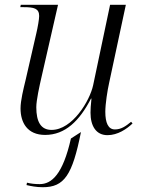

<svg xmlns="http://www.w3.org/2000/svg" viewBox="-20 -556 596 804"><path d="M430 10C473 10 511 -16 535 -39L529 -46C506 -27 487 -14 461 -14C433 -14 421 -42 421 -88C421 -121 430 -178 437 -209L507 -536H441L370 -199C356 -134 283 -12 196 -12C151 -12 132 -46 132 -107C132 -136 145 -195 154 -234L223 -536H67L65 -526H79C122 -526 144 -521 144 -489C144 -476 138 -441 132 -416L87 -220C78 -183 66 -135 66 -102C66 -43 94 9 169 9C253 9 313 -50 361 -143H363C360 -117 359 -97 359 -84C359 -29 382 10 430 10ZM159 228C249 228 283 178 319 -3L277 24C243 175 196 215 146 215C126 215 109 213 93 209L91 219C108 223 132 228 159 228Z"/></svg>

Font: Noto Serif Display Light
Style: Italic
Weight: 300
Italic angle: -12°
Designer: Monotype Design Team
Foundry: Monotype Imaging Inc.
Version: Version 2.009